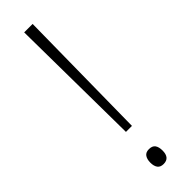

<svg xmlns="http://www.w3.org/2000/svg" viewBox="-251 -715 723 723"><g transform="rotate(-45 110.5 -353.0)"><path d="M127 -178H95L89 -714H134ZM78 -31Q78 -49 85.5 -60Q93 -71 110 -71Q128 -71 135.5 -60.5Q143 -50 143 -31Q143 8 110 8Q93 8 85.5 -2.5Q78 -13 78 -31Z"/></g></svg>

Font: Noto Sans Gujarati UI SemiCondensed ExtraLight
Style: Regular
Weight: 200
Width: 4
Designer: Jelle Bosma - Monotype Design Team, Universal Thirst
Foundry: Monotype Imaging Inc.
Version: Version 2.106; ttfautohint (v1.8.4.7-5d5b)